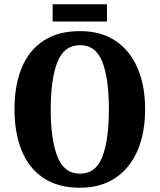

<svg xmlns="http://www.w3.org/2000/svg" viewBox="-20 -871 749 901"><path d="M355 10Q252 10 183.5 -36Q115 -82 81.5 -165Q48 -248 48 -359Q48 -470 81.5 -552Q115 -634 183.5 -679.5Q252 -725 356 -725Q454 -725 522 -679.5Q590 -634 625.5 -551.5Q661 -469 661 -358Q661 -247 625.5 -164.5Q590 -82 521.5 -36Q453 10 355 10ZM355 -56Q430 -56 460.5 -136Q491 -216 491 -358Q491 -501 460.5 -580Q430 -659 356 -659Q281 -659 249.5 -580Q218 -501 218 -358Q218 -216 249.5 -136Q281 -56 355 -56ZM227 -770V-851H482V-770Z"/></svg>

Font: Noto Serif Ethiopic Condensed ExtraBold
Style: Regular
Weight: 800
Width: 3
Designer: Monotype Design Team
Foundry: Monotype Imaging Inc.
Version: Version 2.102; ttfautohint (v1.8.4.7-5d5b)